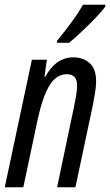

<svg xmlns="http://www.w3.org/2000/svg" viewBox="-21 -787 463 807"><path d="M-1 0H77L138 -288Q158 -379 186.5 -427Q215 -475 260 -475Q303 -475 303 -428Q303 -408 298.5 -382.5Q294 -357 289 -333L219 0H296L369 -344Q374 -370 378.5 -397Q383 -424 383 -445Q383 -498 355.5 -522Q328 -546 287 -546Q214 -546 169 -464H166L176 -536H113ZM218 -607H269Q289 -623 319.5 -651.5Q350 -680 378.5 -709.5Q407 -739 421 -759L422 -767H328Q309 -734 281 -695.5Q253 -657 219 -616Z"/></svg>

Font: Noto Sans UI Condensed
Style: Italic
Weight: 400
Width: 3
Italic angle: -12°
Designer: Monotype Design Team
Foundry: Monotype Imaging Inc.
Version: Version 1.901